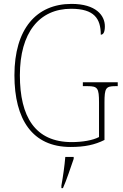

<svg xmlns="http://www.w3.org/2000/svg" viewBox="-20 -744 631 985"><path d="M342 10C415 10 466 -1 516 -26V-218C516 -292 523 -302 571 -302H584V-322H405V-302H430C481 -302 488 -292 488 -218V-41C456 -24 402 -15 348 -15C160 -15 82 -145 82 -358C82 -576 181 -699 345 -699C463 -699 497 -649 497 -566C510 -566 518 -579 518 -609C518 -665 472 -724 347 -724C166 -724 54 -595 54 -358C54 -131 146 10 342 10ZM295 208V221H303C321 182 343 113 358 71V61H315C311 108 304 158 295 208Z"/></svg>

Font: Noto Serif Myanmar SemiCondensed Thin
Style: Regular
Weight: 100
Width: 4
Designer: Ben Mitchell and the Monotype Design Team
Foundry: Monotype Imaging Inc.
Version: Version 2.106